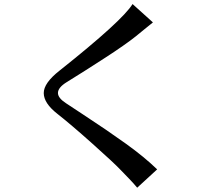

<svg xmlns="http://www.w3.org/2000/svg" viewBox="-20 -836 1040 930"><path d="M268.6 -494.1Q572.3 -735.4 622.1 -816.4L720.7 -727.5Q702.1 -712.9 679.7 -694.3Q657.2 -675.8 636.7 -659.2Q616.2 -642.6 575.2 -613.8Q534.2 -585 485.4 -553.7Q436.5 -522.5 389.6 -492.2L303.7 -438.5Q260.7 -412.1 260.7 -385.7Q260.7 -361.3 299.8 -335.9Q338.9 -310.5 382.8 -281.2Q499 -205.1 588.9 -140.6Q678.7 -76.2 741.2 -15.6L644.5 73.2Q626 50.8 605.5 29.8Q585 8.8 565.4 -11.7Q533.2 -45.9 428.2 -139.6Q323.2 -233.4 257.8 -284.7Q192.4 -335.9 191.9 -384.8Q191.4 -433.6 268.6 -494.1Z"/></svg>

Font: GenEi LateGo v2
Style: Medium
Weight: 500
Designer: o_tamon (Modified)
Foundry: o_tamon / Adobe Systems Incorporated / FONT 910 / Philipp H. Poll
Version: Version 2.1;Original Version 1.004